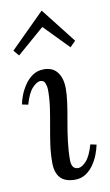

<svg xmlns="http://www.w3.org/2000/svg" viewBox="-89 -821 502 878"><g transform="rotate(-10 162.0 -382.5)"><path d="M133 -511Q175 -511 196 -482.5Q217 -454 217 -407Q217 -377 211.5 -338.5Q206 -300 198 -256Q190 -212 184.5 -167.5Q179 -123 179 -81Q179 -61 186.5 -50Q194 -39 210 -39Q227 -39 247.5 -61Q268 -83 283 -136L311 -130Q307 -109 297.5 -84.5Q288 -60 273 -38.5Q258 -17 236.5 -3Q215 11 187 11Q141 11 119 -13Q97 -37 97 -83Q97 -127 103 -168.5Q109 -210 116.5 -250.5Q124 -291 130 -332Q136 -373 136 -416Q136 -429 130.5 -445Q125 -461 108 -461Q92 -461 71 -439Q50 -417 35 -364L7 -370Q10 -388 19 -411.5Q28 -435 43.5 -458Q59 -481 81 -496Q103 -511 133 -511ZM171 -776 297 -615 271 -589 161 -702H159L33 -593L11 -619L169 -776Z"/></g></svg>

Font: Lora Italic
Style: Italic
Weight: 400
Italic angle: -3°
Designer: Olga Karpushina, Alexei Vanyashin (Cyrillic)
Foundry: Cyreal
Version: Version 2.210; ttfautohint (v1.8.1.43-b0c9)